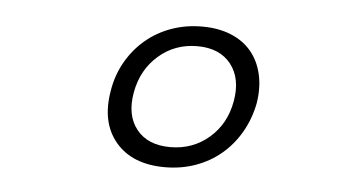

<svg xmlns="http://www.w3.org/2000/svg" viewBox="-33 -787 665 375"><g transform="rotate(5 300.0 -600.0)"><path d="M301 -460Q237 -460 204.5 -498.5Q172 -537 183 -600Q188 -631 203 -657Q218 -683 240 -701.5Q262 -720 290 -730Q318 -740 350 -740Q382 -740 406.5 -730Q431 -720 446.5 -701.5Q462 -683 468 -657Q474 -631 469 -600Q463 -569 448 -543Q433 -517 411 -498.5Q389 -480 361 -470Q333 -460 301 -460ZM308 -500Q352 -500 384 -527.5Q416 -555 424 -600Q432 -645 410 -673Q388 -701 344 -701Q300 -701 268 -673Q236 -645 228 -600Q220 -555 242 -527.5Q264 -500 308 -500Z"/></g></svg>

Font: Maple Mono Thin
Style: Italic
Weight: 250
Italic angle: -10°
Monospace: yes
Designer: subframe7536
Version: Version 7.000